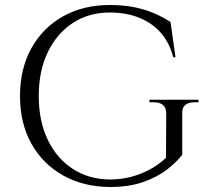

<svg xmlns="http://www.w3.org/2000/svg" viewBox="-20 -734 838 768"><path d="M709 -280V-115Q686 -85 647 -55Q608 -25 551.5 -5.5Q495 14 419 14Q313 13 232 -32.5Q151 -78 105.5 -159.5Q60 -241 60 -350Q60 -459 105.5 -541Q151 -623 232 -668.5Q313 -714 419 -714Q474 -714 518 -705Q562 -696 597.5 -680.5Q633 -665 662 -646L682 -505H673Q658 -563 623.5 -602.5Q589 -642 537 -663Q485 -684 419 -684Q335 -684 271 -642Q207 -600 171 -525Q135 -450 135 -350Q135 -250 171 -175Q207 -100 271 -58.5Q335 -17 419 -16Q463 -16 503.5 -26.5Q544 -37 580 -56.5Q616 -76 644 -103L645 -280Q645 -325 594 -325H578V-335H774V-325H759Q707 -325 709 -280Z"/></svg>

Font: Cinzel
Style: Regular
Weight: 400
Designer: Natanael Gama
Version: Version 2.000